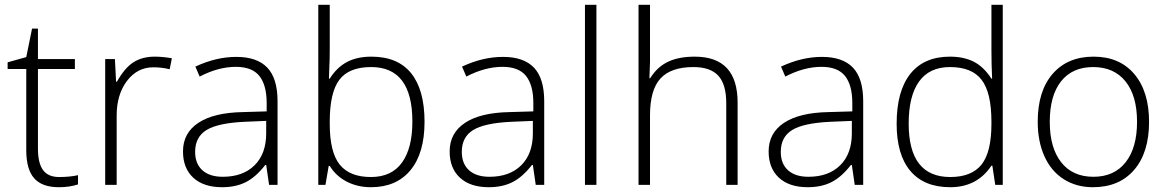

<svg xmlns="http://www.w3.org/2000/svg" viewBox="-20 -780 4926 810"><path d="M12.2 -488.8V-517.1L90.8 -539.1L115.2 -659.2H140.1V-530.8H295.9V-488.8H140.1V-152.8Q140.1 -91.8 161.6 -62.5Q183.1 -33.2 229 -33.2Q274.9 -33.2 309.1 -41V-2Q273.9 9.8 228 9.8Q157.7 9.8 124.3 -27.8Q90.8 -65.4 90.8 -146V-488.8Z M423.8 0V-530.8H464.8L469.7 -435.1H473.1Q505.9 -493.7 543 -517.3Q580.1 -541 632.8 -541Q666.5 -541 705.1 -534.2L695.8 -487.8Q662.6 -496.1 627 -496.1Q559.1 -496.1 515.6 -438.5Q472.2 -380.9 472.2 -293V0Z M752 -141.1Q752 -218.8 816.7 -261.7Q881.3 -304.7 1003.9 -307.1L1105 -310.1V-345.2Q1105 -420.9 1074.2 -459.5Q1043.5 -498 975.1 -498Q901.4 -498 822.3 -457L804.2 -499Q891.6 -540 977.1 -540Q1064.5 -540 1107.7 -494.6Q1150.9 -449.2 1150.9 -353V0H1115.2L1103 -84H1099.1Q1059.1 -32.7 1016.8 -11.5Q974.6 9.8 917 9.8Q838.9 9.8 795.4 -30.3Q752 -70.3 752 -141.1ZM803.2 -139.2Q803.2 -89.4 833.7 -61.8Q864.3 -34.2 919.9 -34.2Q1004.9 -34.2 1054 -82.8Q1103 -131.3 1103 -217.8V-270L1010.3 -266.1Q898.4 -260.7 850.8 -231.2Q803.2 -201.7 803.2 -139.2Z M1322.8 0V-759.8H1371.1V-568.8Q1371.1 -525.9 1369.1 -489.7L1367.7 -448.2H1371.1Q1401.4 -496.1 1444.1 -518.6Q1486.8 -541 1546.9 -541Q1658.2 -541 1714.6 -470.9Q1771 -400.9 1771 -266.1Q1771 -133.8 1711.7 -62Q1652.3 9.8 1544.9 9.8Q1488.3 9.8 1442.9 -13.7Q1397.5 -37.1 1371.1 -80.1H1366.7L1353 0ZM1371.1 -257.8Q1371.1 -137.7 1413.3 -85.4Q1455.6 -33.2 1544.9 -33.2Q1631.8 -33.2 1675.8 -94Q1719.7 -154.8 1719.7 -267.1Q1719.7 -497.1 1545.9 -497.1Q1452.1 -497.1 1411.6 -443.4Q1371.1 -389.6 1371.1 -266.1Z M1877 -141.1Q1877 -218.8 1941.7 -261.7Q2006.3 -304.7 2128.9 -307.1L2230 -310.1V-345.2Q2230 -420.9 2199.2 -459.5Q2168.5 -498 2100.1 -498Q2026.4 -498 1947.3 -457L1929.2 -499Q2016.6 -540 2102.1 -540Q2189.5 -540 2232.7 -494.6Q2275.9 -449.2 2275.9 -353V0H2240.2L2228 -84H2224.1Q2184.1 -32.7 2141.8 -11.5Q2099.6 9.8 2042 9.8Q1963.9 9.8 1920.4 -30.3Q1877 -70.3 1877 -141.1ZM1928.2 -139.2Q1928.2 -89.4 1958.7 -61.8Q1989.3 -34.2 2044.9 -34.2Q2129.9 -34.2 2179 -82.8Q2228 -131.3 2228 -217.8V-270L2135.3 -266.1Q2023.4 -260.7 1975.8 -231.2Q1928.2 -201.7 1928.2 -139.2Z M2447.8 0V-759.8H2496.1V0Z M2673.8 0V-759.8H2722.2V-518.1L2719.7 -450.2H2723.1Q2752.9 -498 2798.3 -519.5Q2843.8 -541 2911.1 -541Q3091.8 -541 3091.8 -347.2V0H3043.9V-344.2Q3043.9 -424.3 3010.3 -460.7Q2976.6 -497.1 2905.8 -497.1Q2810.5 -497.1 2766.4 -449Q2722.2 -400.9 2722.2 -293V0Z M3222.7 -141.1Q3222.7 -218.8 3287.4 -261.7Q3352.1 -304.7 3474.6 -307.1L3575.7 -310.1V-345.2Q3575.7 -420.9 3544.9 -459.5Q3514.2 -498 3445.8 -498Q3372.1 -498 3293 -457L3274.9 -499Q3362.3 -540 3447.8 -540Q3535.2 -540 3578.4 -494.6Q3621.6 -449.2 3621.6 -353V0H3585.9L3573.7 -84H3569.8Q3529.8 -32.7 3487.5 -11.5Q3445.3 9.8 3387.7 9.8Q3309.6 9.8 3266.1 -30.3Q3222.7 -70.3 3222.7 -141.1ZM3273.9 -139.2Q3273.9 -89.4 3304.4 -61.8Q3335 -34.2 3390.6 -34.2Q3475.6 -34.2 3524.7 -82.8Q3573.7 -131.3 3573.7 -217.8V-270L3481 -266.1Q3369.1 -260.7 3321.5 -231.2Q3273.9 -201.7 3273.9 -139.2Z M3762.7 -257.8Q3762.7 -395.5 3820.3 -468.3Q3877.9 -541 3987.8 -541Q4045.4 -541 4087.4 -520Q4129.4 -499 4162.6 -448.2H4165.5Q4162.6 -509.8 4162.6 -568.8V-759.8H4210.4V0H4178.7L4166.5 -81.1H4162.6Q4102.1 9.8 3988.8 9.8Q3878.9 9.8 3820.8 -58.6Q3762.7 -127 3762.7 -257.8ZM3813.5 -258.8Q3813.5 -33.2 3988.8 -33.2Q4078.6 -33.2 4120.6 -85.4Q4162.6 -137.7 4162.6 -257.8V-266.1Q4162.6 -389.2 4121.3 -443.1Q4080.1 -497.1 3987.8 -497.1Q3900.9 -497.1 3857.2 -436Q3813.5 -375 3813.5 -258.8Z M4357.9 -266.1Q4357.9 -396 4420.9 -468.5Q4483.9 -541 4593.8 -541Q4703.1 -541 4765.4 -467.5Q4827.6 -394 4827.6 -266.1Q4827.6 -136.2 4764.6 -63.2Q4701.7 9.8 4590.8 9.8Q4521 9.8 4467.8 -23.9Q4414.6 -57.6 4386.2 -120.6Q4357.9 -183.6 4357.9 -266.1ZM4408.7 -266.1Q4408.7 -156.7 4456.8 -95.5Q4504.9 -34.2 4592.8 -34.2Q4680.7 -34.2 4728.8 -95.5Q4776.9 -156.7 4776.9 -266.1Q4776.9 -376 4728.3 -436.5Q4679.7 -497.1 4591.8 -497.1Q4503.9 -497.1 4456.3 -436.8Q4408.7 -376.5 4408.7 -266.1Z"/></svg>

Font: Open Sans Light
Style: Regular
Weight: 300
Foundry: Ascender Corporation
Version: Version 1.10